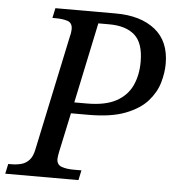

<svg xmlns="http://www.w3.org/2000/svg" viewBox="-72 -762 743 810"><g transform="rotate(5 300.0 -357.0)"><path d="M-20 0 -11 -42H2Q24 -42 43.5 -47Q63 -52 77.5 -67.5Q92 -83 98 -114L202 -604Q204 -610 205 -619Q206 -628 206 -632Q206 -658 186 -665Q166 -672 134 -672H121L130 -714H386Q491 -714 552.5 -665Q614 -616 614 -521Q614 -483 602 -441Q590 -399 557.5 -362Q525 -325 464.5 -301.5Q404 -278 308 -278H234L198 -110Q197 -104 195.5 -95.5Q194 -87 194 -82Q194 -57 214.5 -49.5Q235 -42 266 -42H299L290 0ZM297 -325Q375 -325 421 -350Q467 -375 487.5 -419Q508 -463 508 -520Q508 -599 470.5 -632.5Q433 -666 362 -666H316L244 -325Z"/></g></svg>

Font: Noto Serif
Style: Italic
Weight: 400
Italic angle: -12°
Designer: Monotype Design Team
Foundry: Monotype Imaging Inc.
Version: Version 2.013